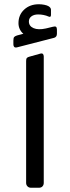

<svg xmlns="http://www.w3.org/2000/svg" viewBox="-20 -879 329 904"><path d="M126 5Q116 5 109.5 -1.5Q103 -8 103 -18V-592Q103 -602 106.5 -606Q110 -610 118 -612L168 -626Q178 -629 182 -625Q186 -621 186 -613V-18Q186 -8 180 -1.5Q174 5 163 5ZM60 -656Q51 -654 47 -658Q43 -662 43 -670V-688Q43 -701 47 -705Q51 -709 60 -712L90 -720Q80 -728 73.5 -741Q67 -754 67 -770Q67 -809 94 -834Q121 -859 163 -859Q176 -859 188.5 -856.5Q201 -854 208 -850Q220 -843 220 -833V-809Q220 -796 209 -801Q198 -806 185 -808.5Q172 -811 160 -811Q140 -811 128 -802Q116 -793 116 -778Q116 -756 138 -746.5Q160 -737 196 -745L229 -753Q240 -756 244 -752.5Q248 -749 248 -740V-720Q248 -705 235 -701Z"/></svg>

Font: Rubik
Style: Italic
Weight: 400
Italic angle: -12°
Designer: Hubert and Fischer
Foundry: Hubert and Fischer
Version: Version 2.300;gftools[0.9.30]